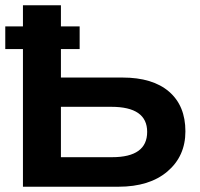

<svg xmlns="http://www.w3.org/2000/svg" viewBox="-20 -708 759 728"><path d="M683 -210Q683 -116 615 -58Q547 0 429 0H67V-522H0V-608H67V-688H211V-608H282V-522H211V-414H444Q559 -414 621 -360.5Q683 -307 683 -210ZM538 -208Q538 -303 402 -303H211V-112H405Q538 -112 538 -208Z"/></svg>

Font: Libra Sans
Style: Bold
Weight: 700
Foundry: Context Ltd
Version: Version 1.000